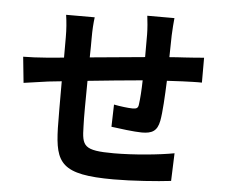

<svg xmlns="http://www.w3.org/2000/svg" viewBox="-55 -845 1110 937"><g transform="rotate(5 500.0 -376.0)"><path d="M756 -696C757 -722 760 -765 762 -781H629C632 -762 636 -715 636 -690V-579C547 -571 451 -562 367 -554C368 -593 368 -626 368 -649C368 -690 370 -719 374 -751H234C239 -717 242 -683 242 -642V-542L167 -535C117 -531 71 -529 43 -529L56 -402C82 -406 144 -415 175 -419L241 -426C241 -334 241 -239 242 -197C247 -25 278 29 534 29C628 29 749 20 815 12L820 -124C747 -110 621 -98 525 -98C376 -98 368 -119 366 -216C364 -258 365 -349 366 -439C450 -448 547 -457 634 -465C633 -417 630 -373 626 -346C624 -327 615 -324 596 -324C576 -324 535 -329 505 -335L502 -226C537 -221 616 -211 651 -211C701 -211 727 -224 737 -276C745 -318 749 -398 752 -473C781 -475 807 -476 828 -477C854 -478 906 -480 923 -479V-601C894 -598 855 -596 829 -594C806 -593 781 -591 754 -589Z"/></g></svg>

Font: Noto Sans T Chinese Bold
Style: Bold
Weight: 700
Designer: Ryoko NISHIZUKA (kana & ideographs); Paul D. Hunt (Latin, Greek & Cyrillic); Wenlong ZHANG (bopomofo); Sandoll Communica
Foundry: Adobe Systems Incorporated
Version: Version 1.000;PS 1;hotconv 1.0.78;makeotf.lib2.5.61930